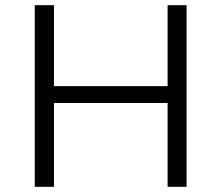

<svg xmlns="http://www.w3.org/2000/svg" viewBox="-20 -720 853 740"><path d="M626 -700H699V0H626ZM188 0H114V-700H188ZM633 -323H180V-388H633Z"/></svg>

Font: MOST Montserrat
Style: Regular
Weight: 400
Designer: Julieta Ulanovsky
Foundry: Julieta Ulanovsky
Version: Version 8.000;March 11, 2024;FontCreator 15.0.0.2926 64-bit